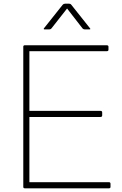

<svg xmlns="http://www.w3.org/2000/svg" viewBox="-20 -1006 660 1039"><path d="M578 -11V5Q578 13 570 13H114Q106 13 106 5V-753Q106 -761 114 -761H558Q567 -761 567 -753V-737Q567 -729 558 -729H139V-406H524Q533 -406 533 -397V-382Q533 -373 524 -373H139V-20H570Q578 -20 578 -11ZM464 -847H439Q431 -847 426 -853L343 -960L259 -853Q255 -847 246 -847H221Q214 -847 218 -853L319 -980Q324 -986 332 -986H353Q362 -986 366 -980L467 -853Q472 -847 464 -847Z"/></svg>

Font: LINE Seed JP_TTF Thin
Style: Regular
Weight: 250
Designer: LY Corporation & Fontrix & Fontworks
Version: Version 1.008